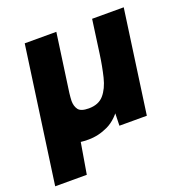

<svg xmlns="http://www.w3.org/2000/svg" viewBox="-128 -599 823 862"><g transform="rotate(-20 283.5 -168.0)"><path d="M-9 157 82 -493H233L194 -215Q193 -205 192 -195Q191 -185 191 -178Q191 -153 203 -136.5Q215 -120 253 -120Q300 -120 325 -149Q350 -178 362 -227Q374 -276 382 -334L404 -493H555L486 0H355L358 -114L380 -91Q344 -33 298 -11Q252 11 204 11Q192 11 183.5 10.5Q175 10 167 9L142 157Z"/></g></svg>

Font: Hanken Grotesk Black
Style: Italic
Weight: 900
Italic angle: -8°
Designer: Alfredo Marco Pradil
Foundry: Hanken Design Co.
Version: Version 3.013